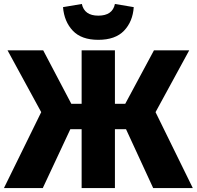

<svg xmlns="http://www.w3.org/2000/svg" viewBox="-31 -949 993 969"><path d="M942 0H742L605 -297H549V0H381V-297H324L185 0H-11L177 -383L7 -695H187L329 -425H381V-695H549V-425H601L746 -695H924L754 -383ZM465 -748Q380 -748 336.5 -794Q293 -840 287 -913L382 -929Q395 -870 465 -870Q537 -870 549 -929L644 -913Q639 -840 595 -794Q551 -748 465 -748Z"/></svg>

Font: Trujillo ExtraBold
Style: Regular
Weight: 800
Designer: Fira Sans original fonts by bBox Type GmbH, Carrois Corporate GbR, & Edenspiekermann AG / Changes by Cristiano Sobral
Foundry: Fira Sans original fonts by bBox Type GmbH, Carrois Corporate GbR, & Edenspiekermann AG / Changes by Cristiano Sobral
Version: Version 4.301;July 28, 2020;FontCreator 13.0.0.2655 64-bit